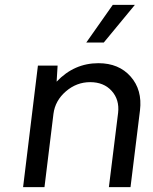

<svg xmlns="http://www.w3.org/2000/svg" viewBox="-20 -770 628 790"><path d="M535 -750 407 -595H335L444 -750ZM385 -510Q469 -510 517.5 -455Q566 -400 556 -316L517 0H428L466 -306Q472 -360 439.5 -396Q407 -432 351 -432Q295 -432 251 -394Q207 -356 200 -302L163 0H75L136 -500H217L213 -434Q285 -510 385 -510Z"/></svg>

Font: Orkney
Style: Italic
Weight: 400
Italic angle: -7°
Designer: Samuel Oakes and Alfredo Marco Pradil
Foundry: Alfredo Marco Pradil
Version: 1.0; ttfautohint (v1.5)